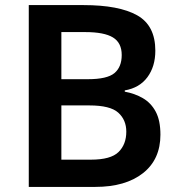

<svg xmlns="http://www.w3.org/2000/svg" viewBox="-20 -734 704 754"><path d="M308 -714Q447 -714 518.5 -674Q590 -634 590 -535Q590 -473 559 -431Q528 -389 470 -379V-374Q509 -367 541 -348.5Q573 -330 591.5 -295.5Q610 -261 610 -205Q610 -108 541.5 -54Q473 0 354 0H93V-714ZM325 -423Q401 -423 429.5 -447Q458 -471 458 -518Q458 -566 423.5 -587Q389 -608 315 -608H221V-423ZM221 -320V-107H337Q415 -107 445.5 -137Q476 -167 476 -217Q476 -263 444.5 -291.5Q413 -320 331 -320Z"/></svg>

Font: Noto Sans Ethiopic SemiBold
Style: Regular
Weight: 600
Designer: Monotype Design Team
Foundry: Monotype Imaging Inc.
Version: Version 2.102; ttfautohint (v1.8.4.7-5d5b)